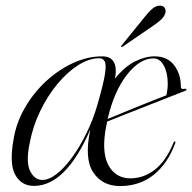

<svg xmlns="http://www.w3.org/2000/svg" viewBox="-20 -632 662 661"><path d="M583 -138.5Q557.5 -69 509.2 -30.2Q461 8.5 393 8.5Q332 8.5 300.8 -38.8Q269.5 -86 291 -186.5Q207 8 97 8Q54 8 32.8 -29.5Q11.5 -67 26.5 -151Q35.5 -208.5 65.2 -260.2Q95 -312 138.2 -352Q181.5 -392 231.5 -415Q281.5 -438 331.5 -438Q389.5 -438 376 -361.5Q409 -402.5 444.2 -420.2Q479.5 -438 512 -438Q557 -438 580 -406.8Q603 -375.5 602.5 -334.5Q602 -323 616 -326.5Q620.5 -327 622 -324.5Q623 -321.5 618 -319.5Q613 -317.5 589.8 -308.5Q566.5 -299.5 533.2 -286.2Q500 -273 464 -259Q428 -245 397.2 -232.8Q366.5 -220.5 349 -213.5Q345 -195.5 342 -176.5Q331 -99 356 -58.5Q381 -18 429 -18Q474.5 -18 513 -47.8Q551.5 -77.5 577 -140Q579 -145.5 581.5 -145Q585.5 -144.5 583 -138.5ZM82 -138.5Q68.5 -72.5 84 -42.5Q99.5 -12.5 125.5 -12.5Q149 -12.5 176 -33.8Q203 -55 229.2 -91.5Q255.5 -128 278 -174Q300.5 -220 314.5 -268.5Q335 -338.5 340.8 -373.5Q346.5 -408.5 340.8 -420Q335 -431.5 322 -431.5Q287 -431.5 249.8 -408Q212.5 -384.5 178.2 -343.5Q144 -302.5 118.5 -249.8Q93 -197 82 -138.5ZM508.5 -431Q461.5 -431 417.2 -374.8Q373 -318.5 350.5 -222.5Q367.5 -229.5 393.8 -240.2Q420 -251 449.8 -263.2Q479.5 -275.5 507 -286.2Q534.5 -297 553 -304Q557.5 -326 557.5 -343.5Q557.5 -381 544 -406Q530.5 -431 508.5 -431ZM476 -571Q491 -590.5 504 -601.5Q517 -612.5 530 -612.5Q543 -612.5 547.2 -604.8Q551.5 -597 549.5 -588Q546 -575 534.2 -564.2Q522.5 -553.5 506 -542.5L402.5 -471.5Q398.5 -469 397 -471Q396 -472.5 399 -476Z"/></svg>

Font: Fraunces 144pt S000 Light
Style: Italic
Weight: 300
Italic angle: -16°
Version: Version 1.000; ttfautohint (v1.8.3)